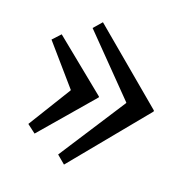

<svg xmlns="http://www.w3.org/2000/svg" viewBox="-87 -632 705 722"><g transform="rotate(15 265.0 -270.5)"><path d="M224 7 193 -24 390 -277V-279L195 -517L227 -548L498 -277V-273ZM87 -77 55 -106 176 -269V-271L57 -435L89 -464L285 -274V-271Z"/></g></svg>

Font: Lora
Style: Regular
Weight: 400
Designer: Olga Karpushina, Alexei Vanyashin (Cyrillic)
Foundry: Cyreal
Version: Version 3.005; ttfautohint (v1.8.4.7-5d5b)